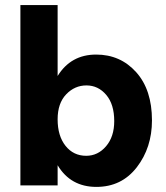

<svg xmlns="http://www.w3.org/2000/svg" viewBox="-20 -727 651 753"><path d="M318 -116Q364 -116 396 -153.5Q428 -191 428 -252Q428 -318 396.5 -355Q365 -392 319 -392Q273 -392 239.5 -357Q206 -322 206 -259Q206 -194 237 -155Q268 -116 318 -116ZM206 -707V-429Q258 -513 357 -513Q452 -513 514 -444Q576 -375 576 -255Q576 -148 516.5 -71Q457 6 358 6Q257 6 206 -79V0H60V-707Z"/></svg>

Font: Hind Bold
Style: Regular
Weight: 700
Designer: Manushi Parikh, Satya Rajpurohit
Foundry: Indian Type Foundry
Version: Version 1.201;PS 1.0;hotconv 1.0.78;makeotf.lib2.5.61930; tt